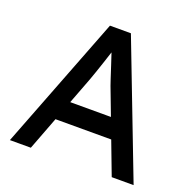

<svg xmlns="http://www.w3.org/2000/svg" viewBox="-124 -824 948 948"><g transform="rotate(20 350.0 -350.0)"><path d="M25 0 296 -700H406L675 0H560L400 -422Q397 -429 388.5 -456Q380 -483 369 -516Q358 -549 349 -576.5Q340 -604 337 -612L360 -613Q354 -596 345.5 -570Q337 -544 327.5 -515Q318 -486 309 -460.5Q300 -435 294 -418L135 0ZM145 -174 185 -278H503L549 -174Z"/></g></svg>

Font: Mach
Style: Regular
Weight: 400
Version: Version 1.002